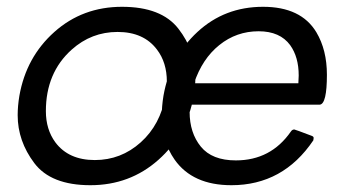

<svg xmlns="http://www.w3.org/2000/svg" viewBox="-20 -535 1016 565"><path d="M246 10Q130 10 81 -55Q32 -120 32 -196Q32 -223 37 -253Q57 -367 140 -441Q223 -515 339 -515Q455 -515 505 -450.5Q555 -386 555 -309Q555 -282 550 -253Q530 -139 446 -64.5Q362 10 246 10ZM259 -64Q336 -64 394 -116Q452 -168 467 -253Q471 -275 471 -295Q471 -351 442 -389Q403 -441 326 -441Q249 -441 191 -389Q115 -321 115 -208Q115 -154 143 -116Q182 -64 259 -64ZM858 -290 859 -313Q859 -367 834 -402Q804 -443 741 -443Q676 -443 625.5 -402.5Q575 -362 551 -290ZM661 10Q547 10 494 -65Q456 -119 456 -194Q456 -222 461 -253Q481 -367 561 -441Q641 -515 754 -515Q866 -515 911 -440Q942 -388 942 -315Q942 -229 921 -227H539L538 -206Q538 -144 571 -103.5Q604 -63 674 -63Q777 -63 836 -148Q840 -154 846 -154Q848 -154 898 -135Q903 -133 903 -129L902 -122Q813 10 661 10Z"/></svg>

Font: YamahaIndonesia935. App
Style: Italic
Weight: 400
Italic angle: -10°
Designer: Dalton Maag Ltd
Foundry: Dalton Maag Ltd
Version: Version 1.002; January 01, 2024; Regular/Italic